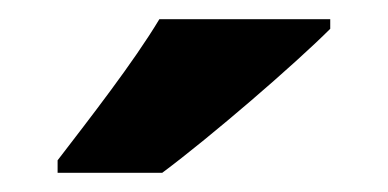

<svg xmlns="http://www.w3.org/2000/svg" viewBox="-20 -786 404 200"><path d="M324 -756V-766H146C119 -721 73 -662 40 -619V-606H149C200 -644 287 -719 324 -756Z"/></svg>

Font: Noto Sans Gurmukhi UI SemiCondensed ExtraBold
Style: Regular
Weight: 800
Width: 4
Designer: Jelle Bosma - Monotype Design Team
Foundry: Monotype Imaging Inc.
Version: Version 2.004